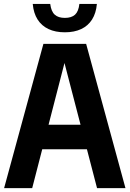

<svg xmlns="http://www.w3.org/2000/svg" viewBox="-20 -965 665 985"><path d="M1.1 0 202.7 -740H421.9L623.6 0H477.8L302.7 -673H318.9L145.2 0ZM123 -199.4 151.3 -325.1H472.7L501 -199.4ZM312.8 -799.3Q264.3 -799.3 228.9 -815.9Q193.4 -832.6 172.8 -865Q152.2 -897.5 148 -944.7H237.7Q242.5 -906.3 260.8 -889.8Q279 -873.2 312.8 -873.2Q346.9 -873.2 365 -889.8Q383 -906.3 387.2 -944.7H477Q472.8 -897.3 452.3 -864.9Q431.8 -832.5 396.5 -815.9Q361.2 -799.3 312.8 -799.3Z"/></svg>

Font: Encode Sans SC Condensed Thin
Style: Regular
Weight: 100
Width: 3
Designer: Multiple Designers
Foundry: Impallari Type
Version: Version 3.002